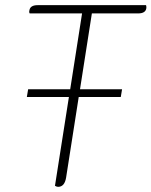

<svg xmlns="http://www.w3.org/2000/svg" viewBox="-20 -720 587 744"><path d="M547 -688Q544 -668 515 -668H336L290 -374H453L448 -344H285L236 -31Q230 4 205 4Q200 4 193 0L247 -344H84L89 -374H252L298 -668H95Q92 -673 94 -680Q97 -700 126 -700H546Q548 -692 547 -688Z"/></svg>

Font: Thasadith
Style: Italic
Weight: 400
Italic angle: -9°
Designer: Cadson Demak Co.,Ltd.
Foundry: Cadson Demak Co.,Ltd.
Version: Version 1.000; ttfautohint (v1.6)